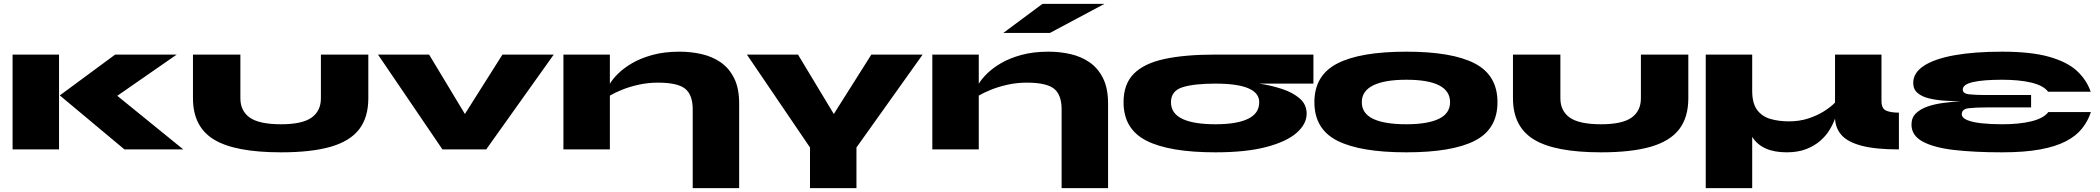

<svg xmlns="http://www.w3.org/2000/svg" viewBox="-20 -772 10848 992"><path d="M45 -490H285V0H45ZM893 -490 586 -277 927 0H623L289 -279L575 -490Z M1883 -490V-264Q1883 -166 1836 -104.5Q1789 -43 1689.5 -14Q1590 15 1432 15Q1194 15 1085.5 -51Q977 -117 977 -264V-490H1222V-264Q1222 -199 1270.5 -164.5Q1319 -130 1432 -130Q1542 -130 1590 -164.5Q1638 -199 1638 -264V-490Z M2841 -490 2492 0H2266L1933 -490H2197L2382 -183L2576 -490Z M2891 -490H3131V-339Q3144 -362 3172.5 -390.5Q3201 -419 3245 -445Q3289 -471 3350.5 -488Q3412 -505 3491 -505Q3550 -505 3605 -492.5Q3660 -480 3703.5 -450Q3747 -420 3773 -368Q3799 -316 3799 -237V200H3559V-207Q3559 -282 3520 -313.5Q3481 -345 3379 -345Q3328 -345 3280.5 -334.5Q3233 -324 3194.5 -308.5Q3156 -293 3131 -278V0H2891Z M4747 -490 4405 -10V200H4165V-10L3839 -490H4103L4288 -183L4482 -490Z M4797 -490H5037V-339Q5050 -362 5078.5 -390.5Q5107 -419 5151 -445Q5195 -471 5256.5 -488Q5318 -505 5397 -505Q5456 -505 5511 -492.5Q5566 -480 5609.5 -450Q5653 -420 5679 -368Q5705 -316 5705 -237V200H5465V-207Q5465 -282 5426 -313.5Q5387 -345 5285 -345Q5234 -345 5186.5 -334.5Q5139 -324 5100.5 -308.5Q5062 -293 5037 -278V0H4797ZM5164 -602 5366 -752H5686L5405 -602Z M6260 15Q6022 15 5903.5 -45Q5785 -105 5785 -244Q5785 -337 5837.5 -390.5Q5890 -444 5995.5 -467Q6101 -490 6260 -490V-355V-490H6766V-340H6486Q6547 -331 6603.5 -312.5Q6660 -294 6695.5 -263Q6731 -232 6731 -185Q6731 -131 6679 -85.5Q6627 -40 6522.5 -12.5Q6418 15 6260 15ZM6260 -130Q6370 -130 6428 -158Q6486 -186 6486 -244Q6486 -340 6260 -340Q6148 -340 6089 -321Q6030 -302 6030 -244Q6030 -186 6088.5 -158Q6147 -130 6260 -130Z M7246 15Q7008 15 6889.5 -45Q6771 -105 6771 -244Q6771 -383 6889.5 -444Q7008 -505 7246 -505Q7483 -505 7600 -444Q7717 -383 7717 -244Q7717 -105 7600 -45Q7483 15 7246 15ZM7246 -130Q7356 -130 7414 -158Q7472 -186 7472 -244Q7472 -360 7246 -360Q7134 -360 7075 -331Q7016 -302 7016 -244Q7016 -186 7074.5 -158Q7133 -130 7246 -130Z M8703 -490V-264Q8703 -166 8656 -104.5Q8609 -43 8509.5 -14Q8410 15 8252 15Q8014 15 7905.5 -51Q7797 -117 7797 -264V-490H8042V-264Q8042 -199 8090.5 -164.5Q8139 -130 8252 -130Q8362 -130 8410 -164.5Q8458 -199 8458 -264V-490Z M9791 0Q9672 0 9600.5 -18.5Q9529 -37 9496.5 -72Q9464 -107 9461 -159Q9451 -131 9432.5 -100.5Q9414 -70 9384 -44Q9354 -18 9311.5 -1.5Q9269 15 9211 15Q9083 15 9033 -65V200H8793V-490H9033V-303Q9033 -238 9058.5 -204Q9084 -170 9127 -157.5Q9170 -145 9223 -145Q9277 -145 9323 -160Q9369 -175 9404.5 -197.5Q9440 -220 9461 -242V-490H9701V-250Q9701 -211 9725 -200.5Q9749 -190 9791 -190Z M10324 15Q10182 15 10077 3Q9972 -9 9914 -40.5Q9856 -72 9856 -128Q9856 -164 9878.5 -186Q9901 -208 9937.5 -221Q9974 -234 10019 -240Q10064 -246 10109 -249Q10068 -249 10025 -252Q9982 -255 9945.5 -264Q9909 -273 9887 -292Q9865 -311 9865 -344Q9865 -396 9920 -432Q9975 -468 10077.5 -486.5Q10180 -505 10324 -505Q10474 -505 10567.5 -478.5Q10661 -452 10711 -405.5Q10761 -359 10782 -298H10562Q10538 -330 10476 -345Q10414 -360 10324 -360Q10227 -360 10174 -348Q10121 -336 10121 -309Q10121 -288 10155 -284.5Q10189 -281 10243 -281H10474V-217H10243Q10189 -217 10152.5 -213Q10116 -209 10116 -182Q10116 -163 10144 -151.5Q10172 -140 10219 -135Q10266 -130 10324 -130Q10414 -130 10476.5 -145.5Q10539 -161 10563 -193H10783Q10768 -147 10737.5 -108.5Q10707 -70 10654.5 -42.5Q10602 -15 10521 0Q10440 15 10324 15Z"/></svg>

Font: Syne ExtraBold
Style: Regular
Weight: 800
Designer: Lucas Descroix
Foundry: Bonjour Monde
Version: Version 2.200; ttfautohint (v1.8.4)